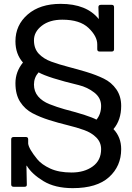

<svg xmlns="http://www.w3.org/2000/svg" viewBox="-20 -744 686 995"><path d="M107 224H51Q38 224 38 212V-22Q38 -34 51 -34H114Q126 -34 126 -22V0Q129 27 173 81Q196 109 240.5 129.5Q285 150 351 150Q417 150 460.5 118.5Q504 87 504 29Q504 -6 479.5 -31Q455 -56 416 -70Q377 -84 329.5 -95.5Q282 -107 234.5 -122Q187 -137 148 -157.5Q109 -178 84.5 -216Q60 -254 60 -313Q60 -372 99 -420Q60 -464 60 -530Q60 -614 123.5 -669Q187 -724 294 -724Q429 -724 492 -645L490 -707Q490 -719 503 -719H559Q571 -719 571 -707V-489Q571 -477 559 -477H496Q484 -477 484 -489V-514Q484 -556 439 -599Q394 -642 303 -642Q237 -642 196.5 -610.5Q156 -579 156 -535.5Q156 -492 181 -465.5Q206 -439 246 -424.5Q286 -410 334 -397.5Q382 -385 430 -370.5Q478 -356 518 -336.5Q558 -317 583 -281Q608 -245 608 -195Q608 -122 568 -75Q608 -33 608 29Q608 117 545 174Q482 231 357 231Q265 231 205 194.5Q145 158 119 115H117L119 212Q120 224 107 224ZM388 -303Q230 -341 180 -369Q156 -342 156 -306Q156 -270 177.5 -244.5Q199 -219 237 -204Q275 -189 314 -178Q441 -145 480 -124Q504 -153 504 -195Q504 -237 468.5 -264.5Q433 -292 388 -303Z"/></svg>

Font: Sanchez
Style: Regular
Weight: 400
Designer: Daniel Hernández
Foundry: LatinoType
Version: Version 1.001